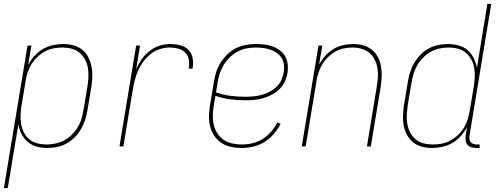

<svg xmlns="http://www.w3.org/2000/svg" viewBox="-40 -755 2560 990"><path d="M-20 215 102 -520H122L105 -420Q118 -445 137.5 -466.5Q157 -488 181 -502Q205 -516 232 -522Q259 -528 285 -528Q312 -528 337.5 -521.5Q363 -515 383 -499.5Q403 -484 414.5 -461.5Q426 -439 431.5 -413.5Q437 -388 436 -361Q435 -334 431 -307L411 -187Q407 -162 399 -137.5Q391 -113 378 -90Q365 -67 345.5 -47.5Q326 -28 302.5 -15Q279 -2 253.5 3Q228 8 203 8Q175 8 148.5 0.5Q122 -7 102.5 -24Q83 -41 70.5 -65Q58 -89 55 -116L0 215ZM200 -10Q223 -10 246.5 -15Q270 -20 291.5 -31.5Q313 -43 331 -61Q349 -79 361.5 -100Q374 -121 380.5 -144Q387 -167 391 -190L411 -310Q415 -334 416 -358.5Q417 -383 413 -406Q409 -429 398 -449Q387 -469 369.5 -483.5Q352 -498 329 -504Q306 -510 281 -510Q258 -510 235 -505.5Q212 -501 190.5 -489Q169 -477 151 -459.5Q133 -442 120.5 -421Q108 -400 101 -377Q94 -354 91 -331L71 -211Q67 -187 66 -162.5Q65 -138 69 -115Q73 -92 83.5 -71.5Q94 -51 111.5 -36.5Q129 -22 152 -16Q175 -10 200 -10Z M576 0 662 -520H682L662 -398Q673 -424 690 -448.5Q707 -473 730.5 -491.5Q754 -510 781.5 -519Q809 -528 837 -528Q864 -528 889.5 -521.5Q915 -515 932 -497.5Q949 -480 953.5 -454Q958 -428 953 -401H933Q937 -424 933.5 -446.5Q930 -469 915 -484Q900 -499 878.5 -504.5Q857 -510 834 -510Q809 -510 783 -501.5Q757 -493 736 -476Q715 -459 698.5 -436.5Q682 -414 671.5 -389.5Q661 -365 654.5 -339.5Q648 -314 644 -289L596 0Z M1205 8Q1177 8 1150 2Q1123 -4 1101.5 -18.5Q1080 -33 1065 -55Q1050 -77 1043.5 -103Q1037 -129 1037.5 -157Q1038 -185 1043 -213L1063 -333Q1067 -359 1075 -384Q1083 -409 1097.5 -432Q1112 -455 1132 -474.5Q1152 -494 1176 -506Q1200 -518 1226.5 -523Q1253 -528 1278 -528Q1301 -528 1323 -525.5Q1345 -523 1365.5 -515.5Q1386 -508 1403.5 -495Q1421 -482 1431 -463.5Q1441 -445 1443.5 -423Q1446 -401 1442 -378Q1439 -356 1428.5 -334Q1418 -312 1400.5 -295Q1383 -278 1361 -266.5Q1339 -255 1316.5 -248.5Q1294 -242 1271 -240Q1248 -238 1225 -238Q1185 -238 1146 -243Q1107 -248 1071 -261L1062 -210Q1058 -185 1057.5 -159.5Q1057 -134 1062.5 -110.5Q1068 -87 1081 -67Q1094 -47 1113.5 -34Q1133 -21 1157 -15.5Q1181 -10 1207 -10Q1234 -10 1262 -16.5Q1290 -23 1314.5 -38.5Q1339 -54 1358.5 -76.5Q1378 -99 1390 -124L1407 -116Q1392 -88 1371 -63.5Q1350 -39 1323 -22.5Q1296 -6 1265.5 1Q1235 8 1205 8ZM1225 -256Q1246 -256 1267 -258Q1288 -260 1308.5 -265.5Q1329 -271 1348.5 -281Q1368 -291 1384.5 -306Q1401 -321 1410 -340.5Q1419 -360 1423 -381Q1426 -401 1424 -420.5Q1422 -440 1412.5 -455.5Q1403 -471 1387.5 -482Q1372 -493 1354.5 -499Q1337 -505 1317.5 -507.5Q1298 -510 1278 -510Q1255 -510 1231.5 -505.5Q1208 -501 1186 -489.5Q1164 -478 1145.5 -460Q1127 -442 1114 -421Q1101 -400 1093.5 -377Q1086 -354 1082 -330L1074 -279Q1109 -266 1147.5 -261Q1186 -256 1225 -256Z M1516 0 1602 -520H1622L1605 -421Q1617 -445 1636.5 -466.5Q1656 -488 1679 -502Q1702 -516 1728.5 -522Q1755 -528 1781 -528Q1808 -528 1833 -521Q1858 -514 1877.5 -498.5Q1897 -483 1908.5 -460.5Q1920 -438 1924.5 -412.5Q1929 -387 1928 -360.5Q1927 -334 1923 -307L1872 0H1852L1903 -310Q1907 -334 1908.5 -358Q1910 -382 1906 -405Q1902 -428 1891.5 -448.5Q1881 -469 1864 -483Q1847 -497 1824 -503.5Q1801 -510 1777 -510Q1755 -510 1731.5 -505Q1708 -500 1687.5 -488Q1667 -476 1649.5 -458.5Q1632 -441 1620 -420Q1608 -399 1601 -376.5Q1594 -354 1591 -331L1536 0Z M2188 8Q2161 8 2136 1.5Q2111 -5 2091 -20.5Q2071 -36 2059 -58.5Q2047 -81 2042 -106.5Q2037 -132 2038 -159Q2039 -186 2043 -213L2063 -333Q2067 -358 2074.5 -382.5Q2082 -407 2095.5 -430Q2109 -453 2128 -472.5Q2147 -492 2170.5 -505Q2194 -518 2219.5 -523Q2245 -528 2270 -528Q2298 -528 2325 -520.5Q2352 -513 2371.5 -496Q2391 -479 2403 -455Q2415 -431 2419 -404L2473 -735H2493L2381 -56Q2379 -47 2380.5 -38Q2382 -29 2387.5 -22Q2393 -15 2401.5 -12.5Q2410 -10 2419 -10H2433V8H2416Q2403 8 2391 4.5Q2379 1 2371 -8Q2363 -17 2361 -30Q2359 -43 2361 -56L2368 -100Q2355 -75 2336 -53.5Q2317 -32 2292.5 -18Q2268 -4 2241 2Q2214 8 2188 8ZM2192 -10Q2215 -10 2238.5 -14.5Q2262 -19 2283.5 -31Q2305 -43 2323 -60.5Q2341 -78 2353.5 -99Q2366 -120 2372.5 -143Q2379 -166 2383 -189L2403 -309Q2407 -333 2408 -357.5Q2409 -382 2405 -405Q2401 -428 2390 -448.5Q2379 -469 2361.5 -483.5Q2344 -498 2321 -504Q2298 -510 2273 -510Q2250 -510 2226.5 -505Q2203 -500 2182 -488.5Q2161 -477 2143 -459Q2125 -441 2112.5 -420Q2100 -399 2093 -376Q2086 -353 2082 -330L2062 -210Q2059 -186 2057.5 -161.5Q2056 -137 2060.5 -114Q2065 -91 2075.5 -71Q2086 -51 2103.5 -36.5Q2121 -22 2144 -16Q2167 -10 2192 -10Z"/></svg>

Font: Iosevka Term Curly Thin
Style: Italic
Weight: 100
Italic angle: -9°
Designer: Belleve Invis
Foundry: Belleve Invis
Version: Version 32.3.0